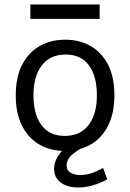

<svg xmlns="http://www.w3.org/2000/svg" viewBox="-20 -669 586 866"><path d="M272 -56Q342 -56 379.5 -105Q417 -154 417 -239Q417 -324.5 381.5 -373.8Q346 -423 276 -423Q206.5 -423 168.8 -374.2Q131 -325.5 131 -239Q131 -153 167.2 -104.5Q203.5 -56 272 -56ZM333 176.5Q283.5 176.5 253.8 154.2Q224 132 224 92Q224 51 259.5 11.5Q197.5 8.5 150.8 -21.2Q104 -51 77.5 -105.8Q51 -160.5 51 -239Q51 -322 80.2 -377.8Q109.5 -433.5 159.8 -461.8Q210 -490 274 -490Q338 -490 388 -461.8Q438 -433.5 467 -377.8Q496 -322 496 -239Q496 -172.5 476.8 -123.2Q457.5 -74 423 -42.2Q388.5 -10.5 342 2.5Q312.5 19.5 296.5 37.5Q280.5 55.5 280.5 77Q280.5 99.5 298.8 110Q317 120.5 342 120.5Q389 120.5 445 88.5L464 140Q396 176.5 333 176.5ZM429.5 -584H117V-649H429.5Z"/></svg>

Font: Betina Sans
Style: Regular
Weight: 400
Designer: Jonathan Pinhorn (font) & Cristiano Sobral (main changes)
Version: Version 2.001;April 28, 2021;FontCreator 13.0.0.2655 32-bit;